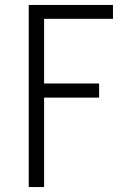

<svg xmlns="http://www.w3.org/2000/svg" viewBox="-20 -755 540 775"><path d="M96 0H158V-361H380V-418H158V-679H436V-735H96Z"/></svg>

Font: Iosevka SS09 Light
Style: Regular
Weight: 300
Monospace: yes
Designer: Belleve Invis
Foundry: Belleve Invis
Version: Version 5.2.1; ttfautohint (v1.8.3)